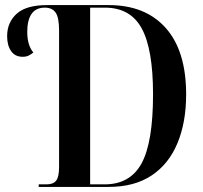

<svg xmlns="http://www.w3.org/2000/svg" viewBox="-20 -734 798 754"><path d="M132 0V-10H163Q189 -10 200.5 -24.5Q212 -39 212 -79V-614Q212 -665 198.5 -684.5Q185 -704 156 -704Q121 -704 104 -679.5Q87 -655 87 -609Q87 -556 111 -528Q103 -521 93 -516Q83 -511 69 -511Q39 -511 23.5 -533.5Q8 -556 8 -592Q8 -646 45.5 -680Q83 -714 165 -714H407Q551 -714 631 -624Q711 -534 711 -363Q711 -254 677 -172Q643 -90 575.5 -45Q508 0 407 0ZM391 -10Q491 -10 536 -92.5Q581 -175 581 -364Q581 -541 536.5 -622.5Q492 -704 392 -704H334V-10Z"/></svg>

Font: Noto Serif Display Condensed SemiBold
Style: Regular
Weight: 600
Width: 3
Designer: Monotype Design Team
Foundry: Monotype Imaging Inc.
Version: Version 2.009